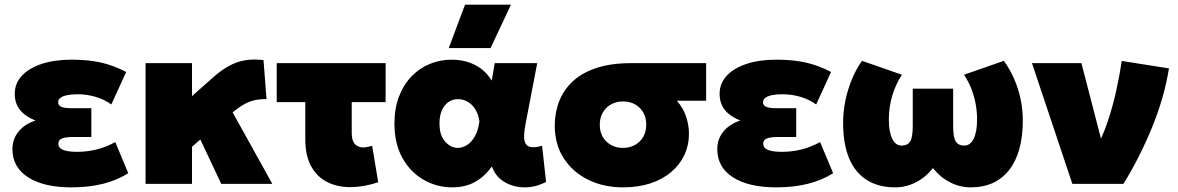

<svg xmlns="http://www.w3.org/2000/svg" viewBox="-20 -792 5076 827"><path d="M287.5 15Q169 15 101.2 -28.2Q33.5 -71.5 33.5 -150Q33.5 -192 59 -224.2Q84.5 -256.5 132.5 -273Q89 -290 66.2 -318.5Q43.5 -347 43.5 -388Q43.5 -432 73.5 -465Q103.5 -498 158.8 -516.5Q214 -535 288.5 -535Q359.5 -535 414.2 -522.8Q469 -510.5 523.5 -482L459.5 -342Q430 -363.5 392.2 -374.8Q354.5 -386 313.5 -386Q287 -386 268.5 -382Q250 -378 240.2 -370.5Q230.5 -363 230.5 -351.5Q230.5 -338 244 -332Q257.5 -326 286.5 -326H373.5V-202H294.5Q273.5 -202 259.5 -199.2Q245.5 -196.5 238.5 -190.2Q231.5 -184 231.5 -173Q231.5 -154.5 252.2 -146.2Q273 -138 311.5 -138Q355.5 -138 396.2 -148.2Q437 -158.5 476.5 -180L532.5 -46Q485.5 -16 424.5 -0.5Q363.5 15 287.5 15Z M607 0V-520H807V-378L896 -457Q931 -488.5 964.8 -507.2Q998.5 -526 1035 -532.2Q1071.5 -538.5 1115 -533L1128 -365Q1099.5 -365.5 1077.5 -360.5Q1055.5 -355.5 1037.8 -346.2Q1020 -337 1004 -325L982 -308L1153 0H933L843 -191L807 -160V0Z M1489 14Q1432.5 14 1388.8 -8.2Q1345 -30.5 1320 -76.2Q1295 -122 1295 -192V-352H1172V-520H1641V-352H1495V-219Q1495 -185.5 1508.8 -171.2Q1522.5 -157 1545 -157Q1553.5 -157 1563 -159Q1572.5 -161 1583 -164L1609 -7Q1577.5 3.5 1547.2 8.8Q1517 14 1489 14Z M1928 15Q1861.5 15 1804.8 -17.5Q1748 -50 1713.5 -111.5Q1679 -173 1679 -260Q1679 -325.5 1698.8 -376.8Q1718.5 -428 1752.8 -463.2Q1787 -498.5 1831.5 -516.8Q1876 -535 1926 -535Q1961 -535 1993 -525.5Q2025 -516 2051.8 -496.2Q2078.5 -476.5 2098 -445L2111 -520H2294L2244 -260Q2237.5 -226.5 2237.5 -204.2Q2237.5 -182 2245.5 -170.8Q2253.5 -159.5 2270.5 -158Q2287.5 -156.5 2315 -164L2332 -8.5Q2285.5 16 2237.2 15Q2189 14 2151.2 -9.2Q2113.5 -32.5 2099 -75Q2066 -30 2024.5 -7.5Q1983 15 1928 15ZM1952 -155Q1971.5 -155 1990.8 -166.8Q2010 -178.5 2024.8 -203.8Q2039.5 -229 2045 -269Q2042.5 -287 2036.8 -302Q2031 -317 2022.2 -328.8Q2013.5 -340.5 2002.5 -348.5Q1991.5 -356.5 1979 -360.8Q1966.5 -365 1953 -365Q1929.5 -365 1911.5 -352.5Q1893.5 -340 1883.2 -316.8Q1873 -293.5 1873 -261Q1873 -208.5 1897.5 -181.8Q1922 -155 1952 -155ZM1913 -585 1983 -772H2181L2093 -585Z M2663.5 15Q2580 15 2513.5 -17.8Q2447 -50.5 2408.2 -110.2Q2369.5 -170 2369.5 -251Q2369.5 -307 2388.5 -355.8Q2407.5 -404.5 2447 -441.5Q2486.5 -478.5 2549 -499.2Q2611.5 -520 2698.5 -520H3021.5V-358H2895.5Q2922.5 -327.5 2935 -290.5Q2947.5 -253.5 2947.5 -216Q2947.5 -166.5 2927.8 -124.5Q2908 -82.5 2871 -51Q2834 -19.5 2781.5 -2.2Q2729 15 2663.5 15ZM2663.5 -155Q2692.5 -155 2715 -167.5Q2737.5 -180 2750.5 -202.5Q2763.5 -225 2763.5 -255Q2763.5 -300 2735.2 -327.5Q2707 -355 2663.5 -355Q2634.5 -355 2612 -342.5Q2589.5 -330 2576.5 -307.5Q2563.5 -285 2563.5 -255Q2563.5 -210 2591.8 -182.5Q2620 -155 2663.5 -155Z M3323.5 15Q3205 15 3137.2 -28.2Q3069.5 -71.5 3069.5 -150Q3069.5 -192 3095 -224.2Q3120.5 -256.5 3168.5 -273Q3125 -290 3102.2 -318.5Q3079.5 -347 3079.5 -388Q3079.5 -432 3109.5 -465Q3139.5 -498 3194.8 -516.5Q3250 -535 3324.5 -535Q3395.5 -535 3450.2 -522.8Q3505 -510.5 3559.5 -482L3495.5 -342Q3466 -363.5 3428.2 -374.8Q3390.5 -386 3349.5 -386Q3323 -386 3304.5 -382Q3286 -378 3276.2 -370.5Q3266.5 -363 3266.5 -351.5Q3266.5 -338 3280 -332Q3293.5 -326 3322.5 -326H3409.5V-202H3330.5Q3309.5 -202 3295.5 -199.2Q3281.5 -196.5 3274.5 -190.2Q3267.5 -184 3267.5 -173Q3267.5 -154.5 3288.2 -146.2Q3309 -138 3347.5 -138Q3391.5 -138 3432.2 -148.2Q3473 -158.5 3512.5 -180L3568.5 -46Q3521.5 -16 3460.5 -0.5Q3399.5 15 3323.5 15Z M3835.5 15Q3764 15 3713.8 -16.5Q3663.5 -48 3637.5 -110Q3611.5 -172 3611.5 -263Q3611.5 -310.5 3621.2 -358.2Q3631 -406 3649.2 -450.2Q3667.5 -494.5 3693 -530L3865 -470Q3851.5 -450 3841 -427.2Q3830.5 -404.5 3823.2 -380Q3816 -355.5 3812.2 -329.8Q3808.5 -304 3808.5 -277.5Q3808.5 -224 3823 -194.5Q3837.5 -165 3863.5 -165Q3889 -165 3900.2 -182.5Q3911.5 -200 3911.5 -250V-410H4085.5V-250Q4085.5 -200 4096.8 -182.5Q4108 -165 4133.5 -165Q4146.5 -165 4156.8 -172.5Q4167 -180 4174 -194.5Q4181 -209 4184.8 -229.8Q4188.5 -250.5 4188.5 -277.5Q4188.5 -313 4182 -346.8Q4175.5 -380.5 4163 -411.8Q4150.5 -443 4132 -470L4304 -530Q4342.5 -476.5 4364 -410.2Q4385.5 -344 4385.5 -273Q4385.5 -204.5 4370.8 -151Q4356 -97.5 4327.2 -60.5Q4298.5 -23.5 4257 -4.2Q4215.5 15 4161.5 15Q4114.5 15 4072 -6.8Q4029.5 -28.5 3998.5 -68Q3967.5 -28.5 3925.2 -6.8Q3883 15 3835.5 15Z M4599 0 4425 -520H4638L4744.5 -109L4698.5 -149.5Q4727 -198 4749.2 -262.8Q4771.5 -327.5 4787 -397.2Q4802.5 -467 4811.5 -529.5L5015 -497.5Q4995 -372.5 4942.8 -244.5Q4890.5 -116.5 4819 0Z"/></svg>

Font: Geologica Cursive Black
Style: Regular
Weight: 900
Designer: Sindre Bremnes, Frode Helland
Foundry: Monokrom Skriftforlag AS
Version: Version 1.010;gftools[0.9.28]